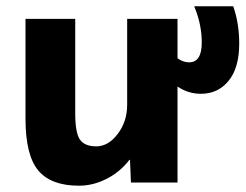

<svg xmlns="http://www.w3.org/2000/svg" viewBox="-20 -580 780 610"><path d="M219 -520V-220Q219 -158 234 -136.5Q249 -115 286 -115Q324 -115 354 -154.5Q384 -194 384 -247V-520H544V-395Q561 -382 581 -382Q621 -382 621 -445Q621 -503 597 -560H721Q740 -506 740 -441Q740 -365 706.5 -323.5Q673 -282 618 -282Q578 -282 544 -305V0H396L393 -72H391Q362 -34 319 -12Q276 10 231 10Q142 10 101.5 -38.5Q61 -87 61 -203V-520Z"/></svg>

Font: M PLUS 1p ExtraBold
Style: Regular
Weight: 800
Version: Version 1.062